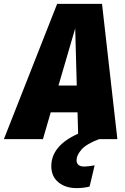

<svg xmlns="http://www.w3.org/2000/svg" viewBox="-79 -716 641 988"><path d="M315 108Q315 141 355 141Q370 141 408 135L382 244Q352 252 315 252Q258 252 221.5 222Q185 192 185 139Q185 34 323 -28L320 -138H182L142 0H-59L215 -696H446L525 0H431Q365 25 340 54Q315 83 315 108ZM222 -276H316L308 -570Z"/></svg>

Font: Fira Sans Condensed Black
Style: Italic
Weight: 900
Width: 3
Italic angle: -8°
Designer: Carrois Corporate & Edenspiekermann AG
Foundry: Carrois Corporate GbR & Edenspiekermann AG
Version: Version 4.203